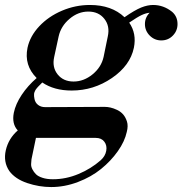

<svg xmlns="http://www.w3.org/2000/svg" viewBox="-40 -548 741 780"><path d="M168 211.9Q118.7 211.9 70.3 195.6Q22 179.2 -2 147Q-27.3 109.9 -16.4 62.3Q-5.4 14.6 32.2 -18.1Q7.3 -44.9 16.1 -89.8Q23.4 -125.5 48.1 -162.6Q72.8 -199.7 108.9 -231Q57.1 -282.7 71.8 -354Q82 -401.4 119.6 -441.4Q157.2 -481.4 211.9 -504.6Q266.6 -527.8 325.2 -527.8Q413.6 -527.8 465.8 -478Q507.3 -506.8 533.2 -517.3Q559.1 -527.8 582 -527.8Q624.5 -527.8 659.2 -500Q681.2 -481 681.2 -450.2Q681.2 -422.9 662.1 -403.3Q643.1 -383.8 615.2 -383.8Q587.9 -383.8 568.4 -403.3Q548.8 -422.9 548.8 -450.2Q548.8 -477.1 567.9 -496.1Q553.2 -495.1 535.4 -486.8Q517.6 -478.5 484.9 -456.1Q515.6 -411.6 503.9 -354Q488.8 -281.7 414.6 -231Q340.3 -180.2 251 -180.2Q179.7 -180.2 131.8 -212.9Q129.9 -210.9 123.8 -204.8Q117.7 -198.7 116 -197Q114.3 -195.3 109.9 -190.2Q105.5 -185.1 104.2 -182.6Q103 -180.2 100.8 -175.3Q98.6 -170.4 98.4 -166.5Q98.1 -162.6 98.4 -157.2Q98.6 -151.9 100.1 -146Q103 -130.9 114.7 -121.8Q126.5 -112.8 143.1 -112.8L386.2 -113.8Q396.5 -113.8 408.7 -111.1Q420.9 -108.4 435.5 -101.6Q450.2 -94.7 460.2 -83.3Q470.2 -71.8 475.8 -54.2Q481.4 -36.6 475.1 -12.2Q466.8 26.4 438.7 66.2Q410.6 106 370.6 138.4Q330.6 170.9 276.6 191.4Q222.7 211.9 168 211.9ZM87.9 99.1Q86.9 107.9 86.4 118.4Q85.9 128.9 91.6 139.9Q97.2 150.9 106 159.7Q114.7 168.5 132.6 174.3Q150.4 180.2 174.8 180.2Q228 180.2 278.8 158.9Q329.6 137.7 369.1 103Q387.7 86.4 391.6 64.7Q395.5 43 383.8 27.6Q372.1 12.2 349.1 12.2H106Q96.7 58.1 87.9 99.1ZM180.2 -316.9Q170.9 -274.9 194.1 -245.8Q217.3 -216.8 258.8 -216.8Q300.3 -216.8 335.9 -245.8Q371.6 -274.9 380.9 -316.9Q383.3 -330.6 389.4 -358.6Q395.5 -386.7 397.9 -399.9Q407.2 -441.9 384 -471.4Q360.8 -501 318.8 -501Q277.3 -501 242.4 -471.4Q207.5 -441.9 198.2 -399.9Z"/></svg>

Font: Fin Serif Display
Style: Italic
Weight: 400
Italic angle: -12°
Designer: J. Blake Harris
Version: Version 1.006;FEAKit 1.0